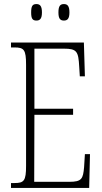

<svg xmlns="http://www.w3.org/2000/svg" viewBox="-20 -923 500 943"><path d="M294 -822C311 -822 321 -831 321 -862C321 -894 311 -903 294 -903C276 -903 267 -894 267 -862C267 -831 276 -822 294 -822ZM159 -822C176 -822 186 -831 186 -862C186 -894 176 -903 159 -903C140 -903 133 -894 133 -862C133 -831 140 -822 159 -822ZM34 0H418L422 -166H397L393 -102C388 -45 382 -30 320 -30H148L149 -359H339V-389H149V-684H294C358 -684 365 -670 369 -596L372 -548H397L392 -714H34V-690H51C98 -690 108 -679 108 -605V-108C108 -35 98 -24 51 -24H34Z"/></svg>

Font: Noto Serif Devanagari ExtraCondensed ExtraLight
Style: Regular
Weight: 200
Width: 2
Designer: Universal Thirst, Indian Type Foundry and the Monotype Design Team
Foundry: Monotype Imaging Inc.
Version: Version 2.004